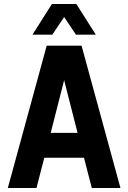

<svg xmlns="http://www.w3.org/2000/svg" viewBox="-20 -938 640 958"><path d="M19 0 213 -710H387L581 0H438L399 -151H201L162 0ZM300 -538 233 -275H367ZM142 -765 239 -918H361L458 -765H359L300 -853L241 -765Z"/></svg>

Font: Geist Mono
Style: Bold
Weight: 700
Monospace: yes
Designer: Basement.studio, Andrés Briganti, Mateo Zaragoza
Foundry: Basement.studio, Vercel, Andrés Briganti, Guido Ferreyra, Mateo Zaragoza
Version: Version 1.500; ttfautohint (v1.8.4.7-5d5b)